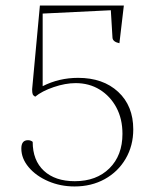

<svg xmlns="http://www.w3.org/2000/svg" viewBox="-20 -661 565 693"><path d="M249 12Q198 12 154 -7Q110 -26 83.5 -57.5Q57 -89 57 -125Q57 -155 81 -155Q91 -155 98 -149Q98 -82 138.5 -44.5Q179 -7 250 -7Q328 -7 375 -53.5Q422 -100 422 -178Q422 -232 400 -273Q378 -314 340 -337.5Q302 -361 253 -361Q216 -361 173.5 -346.5Q131 -332 107 -312Q100 -316 98 -321Q96 -326 96 -339L124 -641H427L411 -505Q387 -510 386 -525L380 -624L134 -612V-350Q193 -380 262 -380Q352 -380 406.5 -329.5Q461 -279 461 -194Q461 -135 433.5 -88Q406 -41 358 -14.5Q310 12 249 12Z"/></svg>

Font: Petrona Thin
Style: Regular
Weight: 100
Designer: Ringo R. Seeber
Foundry: Ringo R. Seeber
Version: Version 2.001; ttfautohint (v1.8.3)